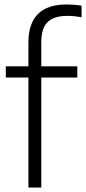

<svg xmlns="http://www.w3.org/2000/svg" viewBox="-20 -838 384 858"><path d="M107 0V-491.5H6V-541.5H107V-647.5Q107 -818 277.5 -818Q293 -818 310.5 -816.8Q328 -815.5 344.5 -812.5V-761Q328 -764 313 -765.5Q298 -767 280.5 -767Q222.5 -767 193.5 -740Q164.5 -713 164.5 -649.5V-541.5H325.5V-491.5H164.5V0Z"/></svg>

Font: Encode Sans SmCnd Lt
Style: Regular
Weight: 300
Width: 4
Designer: Multiple Designers
Foundry: Impallari Type
Version: Version 3.002; ttfautohint (v1.8.3) -l 8 -r 50 -G 200 -x 14 